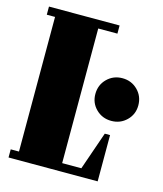

<svg xmlns="http://www.w3.org/2000/svg" viewBox="-103 -746 696 822"><g transform="rotate(15 245.5 -334.5)"><path d="M407.2 -205.1V0H12.2V-36.1H48.8V-632.8H12.2V-668.9H325.2V-632.8H240.2V-36.1H325.2L383.8 -205.1ZM300.8 -358.9Q300.8 -399.4 328.4 -426.8Q356 -454.1 396 -454.1Q436 -454.1 463.6 -426.8Q491.2 -399.4 491.2 -358.9Q491.2 -319.3 463.6 -292.2Q436 -265.1 396 -265.1Q356 -265.1 328.4 -292.2Q300.8 -319.3 300.8 -358.9Z"/></g></svg>

Font: Lletraferida
Style: Heavy
Weight: 900
Designer: Josep Patau Bellart
Foundry: Josep Patau Bellart
Version: Version 1.000